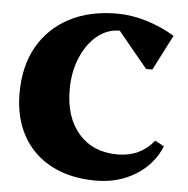

<svg xmlns="http://www.w3.org/2000/svg" viewBox="-52 -757 805 824"><g transform="rotate(5 350.5 -345.0)"><path d="M391 16Q281 16 200 -26Q119 -68 75.5 -146Q32 -224 32 -330Q32 -446 79.5 -530Q127 -614 214 -660Q301 -706 420 -706Q482 -706 546.5 -686.5Q611 -667 669 -632L591 -480H564L437 -634Q383 -634 339.5 -598Q296 -562 270.5 -500.5Q245 -439 245 -364Q245 -244 306.5 -174Q368 -104 474 -104Q571 -104 630 -177L669 -156Q637 -77 562 -30.5Q487 16 391 16Z"/></g></svg>

Font: Platypi ExtraBold
Style: Regular
Weight: 800
Designer: David Sargent
Foundry: Bolt Cutter Type
Version: Version 1.200; ttfautohint (v1.8.4.7-5d5b)